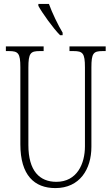

<svg xmlns="http://www.w3.org/2000/svg" viewBox="-20 -951 571 981"><path d="M287 -771H300V-784C277 -822 246 -886 230 -931H176V-921C195 -886 251 -807 287 -771ZM263 10C387 10 447 -86 447 -201V-606C447 -679 457 -690 504 -690H520V-714H335V-690H356C403 -690 414 -679 414 -607V-203C414 -115 374 -22 268 -22C182 -22 125 -78 125 -210V-605C125 -680 136 -690 183 -690H203V-714H10V-690H26C73 -690 84 -679 84 -608V-214C84 -55 156 10 263 10Z"/></svg>

Font: Noto Serif Sinhala ExtraCondensed ExtraLight
Style: Regular
Weight: 200
Width: 2
Designer: Jelle Bosma - Monotype Design Team
Foundry: Monotype Imaging Inc.
Version: Version 2.007